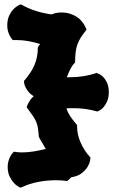

<svg xmlns="http://www.w3.org/2000/svg" viewBox="-20 -788 517 877"><path d="M375 -651.9 371.1 -647Q357.4 -629.9 348.4 -615.5Q339.4 -601.1 333.7 -585.4Q328.1 -569.8 325.7 -551Q323.2 -532.2 323.2 -506.8V-502.9L319.8 -499Q308.6 -487.8 299.8 -469.2Q291 -450.7 285.2 -435.1H296.9Q330.1 -435.1 360.8 -439.9Q391.6 -444.8 416 -453.1L419.9 -455.1L424.8 -453.1Q425.3 -453.1 433.6 -449.5Q441.9 -445.8 451.4 -436.3Q460.9 -426.8 468.8 -410.2Q476.6 -393.6 477.1 -368.2Q477.1 -342.8 469.7 -325.9Q462.4 -309.1 453.6 -299.1Q444.8 -289.1 437.3 -284.9Q429.7 -280.8 429.2 -280.8L423.8 -278.8L419.9 -279.8Q396.5 -286.6 369.6 -290.3Q342.8 -293.9 314 -293.9Q306.6 -293.9 298.6 -293.9Q290.5 -293.9 283.2 -293Q289.1 -274.9 299.8 -258.5Q310.5 -242.2 329.1 -220.2L332 -216.8V-211.9Q332 -174.3 347.9 -137.7Q363.8 -101.1 390.1 -71.8L393.1 -67.9V-64Q393.1 -65.4 391.4 -54.2Q389.6 -43 381.1 -27.8Q372.6 -12.7 354.7 2Q336.9 16.6 305.2 22Q299.3 28.8 294.9 32.2Q292.5 34.2 290 36.1L286.1 39.1L280.8 38.1Q260.3 35.2 234.9 35.2Q196.8 35.2 155.8 42.7Q114.7 50.3 80.1 66.9L74.2 68.8L67.9 66.9Q67.4 66.4 59.1 61.3Q50.8 56.2 41 44.9Q31.2 33.7 23.2 16.4Q15.1 -1 15.1 -25.9Q15.1 -41 18.8 -53Q22.5 -64.9 26.9 -73Q31.2 -81.1 34.9 -85.4Q38.6 -89.8 39.1 -90.8L43.9 -95.2L49.8 -94.2Q56.6 -93.3 64.2 -92.5Q71.8 -91.8 80.1 -91.8Q106.4 -91.8 134.5 -96.4Q162.6 -101.1 189 -107.9L168 -144L160.2 -157.2L157.2 -164.1Q155.8 -187 153.3 -202.4Q150.9 -217.8 145.5 -231Q140.1 -244.1 130.6 -258.1Q121.1 -272 106 -292L102.1 -297.9L104 -304.2Q104 -304.7 105.5 -308.8Q106.9 -313 110.4 -319.1Q113.8 -325.2 119.4 -333Q125 -340.8 133.8 -348.1Q118.2 -358.4 109.4 -369.6Q100.6 -380.9 96.2 -390.4Q91.8 -399.9 90.8 -406.5Q89.8 -413.1 89.8 -414.1V-418.9L92.8 -421.9Q106.9 -439 118.2 -455.6Q129.4 -472.2 137 -490Q144.5 -507.8 148.7 -527.6Q152.8 -547.4 152.8 -570.8L155.8 -577.1L163.1 -586.9Q137.2 -595.2 109.9 -600.1Q82.5 -605 57.1 -605H38.1L34.2 -609.9Q33.7 -610.4 30.5 -614.7Q27.3 -619.1 23.4 -627.2Q19.5 -635.3 16.4 -646.2Q13.2 -657.2 13.2 -670.9Q13.2 -698.7 22 -716.8Q30.8 -734.9 41.5 -746.1Q54.2 -758.8 69.8 -766.1L76.2 -768.1L81.1 -765.1Q110.4 -748.5 145.8 -737.5Q181.2 -726.6 215.8 -722.2Q222.2 -725.1 233.4 -728Q244.6 -731 258.8 -731Q282.2 -731 299.8 -725.3Q317.4 -719.7 330.1 -711.4Q342.8 -703.1 351.1 -693.4Q359.4 -683.6 364.3 -675.5Q369.1 -667.5 371.1 -662.4Q373 -657.2 373 -658.2Z"/></svg>

Font: Hanalei Fill
Style: Regular
Weight: 400
Version: Version 1.000